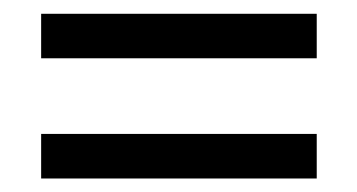

<svg xmlns="http://www.w3.org/2000/svg" viewBox="-20 -439 521 280"><path d="M40 -354V-418.9H441.9V-354ZM40 -178.7V-243.7H441.9V-178.7Z"/></svg>

Font: Cinzel Black
Style: Regular
Weight: 900
Designer: Natanael Gama
Version: Version 1.001;PS 001.001;hotconv 1.0.56;makeotf.lib2.0.21325